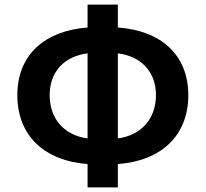

<svg xmlns="http://www.w3.org/2000/svg" viewBox="-20 -786 890 831"><path d="M359 25H490V-76C674 -89 795 -196 795 -374C795 -551 674 -654 490 -667V-766H359V-667C176 -653 55 -551 55 -374C55 -196 176 -89 359 -76ZM359 -187C259 -200 195 -271 195 -374C195 -476 259 -543 359 -555ZM490 -555C590 -543 655 -476 655 -374C655 -271 590 -200 490 -187Z"/></svg>

Font: Noto Sans Mono CJK TC
Style: Bold
Weight: 700
Designer: Ryoko NISHIZUKA 西塚涼子 (kana, bopomofo & ideographs); Paul D. Hunt (Latin, Greek & Cyrillic); Sandoll Communications 산돌커뮤니
Foundry: Adobe
Version: Version 2.004;hotconv 1.0.118;makeotfexe 2.5.65603